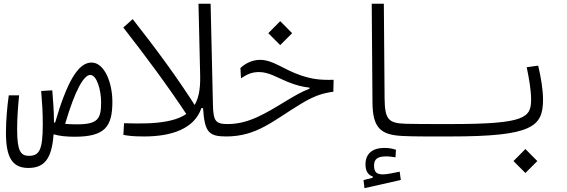

<svg xmlns="http://www.w3.org/2000/svg" viewBox="-20 -713 2970 1006"><path d="M371.1 3.4C527.8 3.4 568.8 -47.4 568.8 -179.2C568.8 -283.2 525.9 -385.3 459.5 -385.3C389.2 -385.3 331.1 -284.2 268.6 -70.3C266.6 -70.8 264.6 -71.3 262.7 -71.8C262.7 -72.8 262.7 -74.2 262.7 -75.2C262.7 -133.3 258.8 -174.3 253.9 -239.7L195.8 -236.3C201.2 -168 204.1 -125.5 204.1 -61.5C204.1 72.3 186.5 103.5 131.3 103.5C87.4 103.5 69.8 76.2 69.8 -34.2C69.8 -91.8 73.7 -148.4 80.1 -213.4H25.9C17.1 -150.9 11.2 -79.1 11.2 -17.6C11.2 106.4 41 167 128.4 167C211.9 167 251.5 120.1 260.7 -9.3C292.5 0 329.6 3.4 371.1 3.4ZM321.3 -64C374.5 -244.6 419.9 -320.3 453.1 -320.3C487.8 -320.3 509.8 -239.3 509.8 -177.7C509.8 -90.8 494.1 -61.5 382.3 -61.5C359.4 -61.5 339.4 -62.5 321.3 -64Z M967.8 -98.1 1015.6 -138.2C913.1 -302.2 789.1 -468.3 675.3 -612.8L626 -568.8C741.2 -421.4 861.8 -259.8 967.8 -98.1Z M734.9 2C878.4 2 998 -37.6 1035.2 -146.5H1043.9C1052.2 -18.6 1074.7 2 1167 2C1197.8 2 1211.4 -8.8 1211.4 -31.7C1211.4 -53.7 1202.6 -63 1171.9 -63C1109.4 -63 1097.7 -79.1 1095.7 -163.6L1083.5 -693.4H1020L1028.8 -316.4C1032.2 -169.9 986.3 -101.6 852.5 -77.1C789.1 -65.4 723.6 -64.5 629.9 -67.4L626.5 -6.3C648.9 -2.4 670.9 2 734.9 2Z M1164.6 2C1326.7 2 1410.2 -80.6 1556.2 -168.5C1616.7 -205.1 1662.1 -224.1 1726.6 -232.4L1728 -294.9C1652.8 -293 1614.3 -298.8 1555.2 -318.4C1466.8 -348.1 1411.1 -399.4 1342.8 -399.4C1303.7 -399.4 1266.6 -382.3 1239.7 -356.4L1242.7 -302.7C1276.4 -325.2 1301.3 -335.4 1337.4 -335.4C1387.7 -335.4 1431.6 -307.1 1483.4 -285.6C1534.7 -264.2 1570.8 -257.3 1601.6 -253.9V-248C1561 -232.9 1526.4 -212.4 1481.4 -185.5C1365.2 -114.7 1281.2 -63 1171.9 -63C1149.9 -63 1137.7 -52.7 1137.7 -31.2C1137.7 -7.3 1148.9 2 1164.6 2ZM1448.2 -476.6 1510.7 -539.1 1448.2 -602.1 1385.7 -539.1Z M2337.9 2C2355.5 2 2364.3 -9.3 2364.3 -33.7C2364.3 -53.7 2356 -63 2343.8 -63C2325.7 -63 2309.1 -63 2293 -63C2217.3 -63 2159.7 -63 2105.5 -64.5C2017.1 -67.4 1996.1 -85 1995.1 -197.3L1991.2 -693.4H1927.7L1931.6 -175.3C1932.6 -41 1976.1 -5.9 2089.8 -0.5C2149.4 2.4 2216.3 2 2288.1 2C2304.7 2 2321.3 2 2337.9 2ZM1889.6 272.9 2080.1 230 2074.2 186.5C2043.9 192.4 2008.3 200.7 1986.8 200.7C1953.6 200.7 1939.9 189 1939.9 154.3C1939.9 122.6 1956.1 106.4 2002.4 106.4C2020 106.4 2035.6 108.9 2052.2 111.3L2054.7 71.8C2036.1 65.4 2017.1 62 1993.2 62C1932.6 62 1895 91.8 1895 147.9C1895 182.1 1907.2 203.1 1933.1 211.9V218.3L1884.8 230.5Z M2337.9 2C2770.5 2 2825.2 -49.3 2825.2 -191.4C2825.2 -241.2 2814.9 -306.2 2799.8 -369.1L2739.7 -360.8C2752 -301.8 2762.7 -241.2 2762.7 -192.4C2762.7 -97.2 2734.9 -63 2343.8 -63C2333 -63 2325.2 -53.7 2325.2 -33.7C2325.2 -9.8 2328.6 2 2337.9 2ZM2732.9 193.4 2795.4 130.9 2732.9 67.9 2670.4 130.9Z"/></svg>

Font: Cascadia Mono NF Light
Style: Regular
Weight: 300
Monospace: yes
Designer: Aaron Bell
Foundry: Saja Typeworks
Version: Version 2404.023